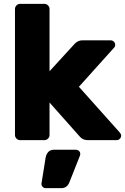

<svg xmlns="http://www.w3.org/2000/svg" viewBox="-20 -730 651 1000"><path d="M370 -503Q387 -520 409 -520H556Q566 -520 573 -513Q580 -506 580 -496Q580 -491 578 -487Q576 -483 569 -476L391 -278L601 -43Q611 -32 611 -24Q611 -14 604 -7Q597 0 587 0H438Q412 0 397 -17L238 -196V-27Q238 -16 230 -8Q222 0 211 0H85Q74 0 66 -8Q58 -16 58 -27V-683Q58 -694 66 -702Q74 -710 85 -710H211Q222 -710 230 -702Q238 -694 238 -683V-359ZM261 50H376Q385 50 391.5 56.5Q398 63 398 72Q398 76 397 79L342 218Q330 250 299 250H218Q209 250 202.5 243.5Q196 237 196 228V226L218 89Q221 73 231.5 61.5Q242 50 261 50Z"/></svg>

Font: Rubik
Style: Regular
Weight: 700
Designer: Hubert & Fischer
Foundry: Hubert & Fischer
Version: Version 1.100